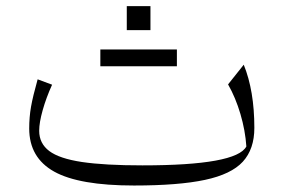

<svg xmlns="http://www.w3.org/2000/svg" viewBox="-20 -584 900 610"><path d="M762.7 -118.7Q759.3 -169.4 743.9 -221.7Q728.5 -273.9 704.6 -315.9L754.4 -378.4Q788.1 -295.4 788.1 -177.7Q788.1 -110.4 751.5 -70.3Q714.8 -30.3 631.1 -12.5Q547.4 5.4 405.8 5.4Q231.4 5.4 152.1 -38.8Q72.8 -83 72.8 -175.8Q72.8 -211.9 78.6 -245.1Q84.5 -278.3 99.6 -332L145.5 -314.9Q126.5 -272.9 115.5 -233.6Q104.5 -194.3 104.5 -168.5Q104.5 -128.4 136.5 -104.2Q168.5 -80.1 240.5 -69.3Q312.5 -58.6 432.6 -58.6Q731 -58.6 762.7 -118.7ZM298.8 -373.5V-426.8H542V-373.5ZM382.8 -564.5H458V-488.3H382.8Z"/></svg>

Font: Pinar-DS3-FD Light
Style: Regular
Weight: 300
Designer: Amin Abedi
Version: Version 3.000